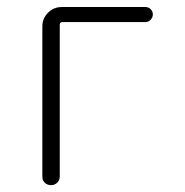

<svg xmlns="http://www.w3.org/2000/svg" viewBox="-20 -540 540 560"><path d="M103.5 -25.4V-462.9Q103.5 -486.3 120.1 -502.9Q136.7 -519.5 160.2 -519.5H404.3Q413.1 -519.5 419.4 -513.2Q425.8 -506.8 425.8 -498Q425.8 -489.3 419.4 -482.4Q413.1 -475.6 404.3 -475.6H162.1Q154.3 -475.6 154.3 -467.8V-25.4Q154.3 -14.6 147 -7.3Q139.6 0 128.9 0Q118.2 0 110.8 -6.8Q103.5 -13.7 103.5 -25.4Z"/></svg>

Font: Rounded-X Mgen+ 1m light
Style: Regular
Weight: 200
Designer: [Source Han Sans]
Ryoko NISHIZUKA  (kana & ideographs); Paul D. Hunt (Latin, Greek & Cyrillic); Wenlong ZHANG  (bopomofo
Version: Version 1.059.20150602